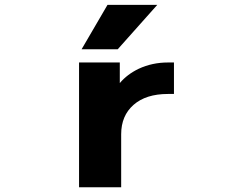

<svg xmlns="http://www.w3.org/2000/svg" viewBox="-20 -788 1040 810"><path d="M433.6 -767.6H643.6L476.6 -580.1H324.2ZM313.5 -524.4H485.4V-437.5Q516.6 -474.6 565.4 -498Q622.1 -524.4 688.5 -524.4H713.9V-391.6H688.5Q595.7 -391.6 543.5 -345.7Q491.2 -299.8 491.2 -221.7V2H313.5Z"/></svg>

Font: Gen Shin Gothic Monospace Heavy
Style: Bold
Weight: 800
Designer: [Source Han Sans]
Ryoko NISHIZUKA  (kana & ideographs); Paul D. Hunt (Latin, Greek & Cyrillic); Wenlong ZHANG  (bopomofo
Version: Version 1.002.20150607